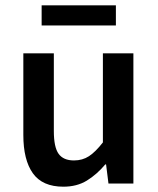

<svg xmlns="http://www.w3.org/2000/svg" viewBox="-20 -692 596 724"><path d="M219 12Q140 12 104 -38.5Q68 -89 68 -183V-491H183V-198Q183 -137 201 -112Q219 -87 259 -87Q291 -87 315.5 -103Q340 -119 368 -155V-491H483V0H389L380 -72H377Q345 -34 307.5 -11Q270 12 219 12ZM137 -596V-672H417V-596Z"/></svg>

Font: CV Source Sans Light
Style: Bold
Weight: 600
Designer: Paul D. Hunt
Foundry: Adobe Systems Incorporated
Version: Version 3.001